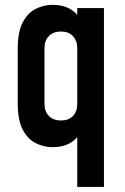

<svg xmlns="http://www.w3.org/2000/svg" viewBox="-20 -580 502 773"><path d="M291 172.5V-79.5L310 -55Q293.5 -23 264 -5.2Q234.5 12.5 192.5 12.5Q156 12.5 123.8 -3.8Q91.5 -20 71.5 -58Q51.5 -96 51.5 -162V-386Q51.5 -451.5 71.5 -489.8Q91.5 -528 123.8 -544.2Q156 -560.5 192.5 -560.5Q234.5 -560.5 264 -542.8Q293.5 -525 310 -493L291 -468V-547.5H398.5V172.5ZM225.5 -95Q257 -95 274 -113.2Q291 -131.5 291 -162V-386Q291 -416 273.8 -434.5Q256.5 -453 225.5 -453Q194 -453 176.5 -434.5Q159 -416 159 -386V-162Q159 -132 176.5 -113.5Q194 -95 225.5 -95Z"/></svg>

Font: Mohave SemiBold
Style: Regular
Weight: 600
Designer: Gumpita Rahayu
Foundry: Tokotype
Version: Version 2.003